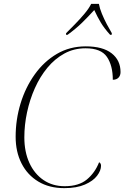

<svg xmlns="http://www.w3.org/2000/svg" viewBox="-20 -964 644 994"><path d="M313 10Q235 10 178.5 -24Q122 -58 91.5 -118Q61 -178 61 -256Q61 -345 86.5 -428.5Q112 -512 160 -579Q208 -646 274.5 -685Q341 -724 424 -724Q512 -724 558 -688Q604 -652 604 -591Q604 -573 593.5 -562Q583 -551 564 -551Q564 -625 533.5 -669.5Q503 -714 423 -714Q363 -714 313.5 -687Q264 -660 225.5 -613.5Q187 -567 160.5 -507.5Q134 -448 120 -382.5Q106 -317 106 -253Q106 -178 132 -121Q158 -64 205 -32Q252 0 315 0Q388 0 430 -35Q472 -70 493 -124Q503 -119 503 -106Q503 -81 482.5 -54Q462 -27 419.5 -8.5Q377 10 313 10ZM322 -792Q342 -812 368 -838.5Q394 -865 417.5 -893Q441 -921 452 -944H492Q496 -921 507.5 -893Q519 -865 533 -838.5Q547 -812 559 -792L558 -784H550Q520 -817 502 -847Q484 -877 468 -912Q436 -877 405.5 -847Q375 -817 330 -784H322Z"/></svg>

Font: Noto Serif Display ExtraLight
Style: Italic
Weight: 200
Italic angle: -12°
Designer: Monotype Design Team
Foundry: Monotype Imaging Inc.
Version: Version 2.009